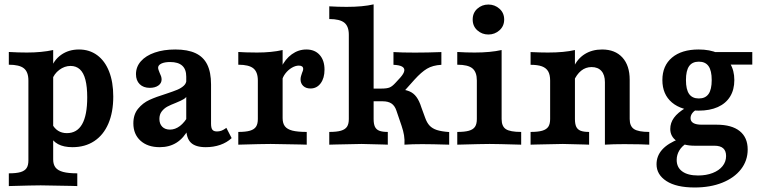

<svg xmlns="http://www.w3.org/2000/svg" viewBox="-20 -651 3424 864"><path d="M107.8 71V-288.8Q107.8 -327.1 87.5 -343.5Q67.3 -359.8 19.7 -359.8V-417.1Q62.2 -414.6 101.1 -414.6Q167.5 -414.6 219.3 -425.9V66.6Q219.3 89.3 229.9 102.9Q240.5 116.4 264.1 122.7Q287.6 129 327.8 129V186.3L299.9 185.5Q188.4 183.1 163.1 183.1Q129.2 183.1 19.7 186.3V129Q53.4 129 72.5 123.4Q91.5 117.7 99.6 105.4Q107.8 93.1 107.8 71ZM203.5 -43.6 213.8 -94.3Q224.5 -73.3 241.4 -62.6Q258.4 -51.9 280.8 -51.9Q326.6 -51.9 349.5 -92.1Q372.5 -132.3 372.5 -213Q372.5 -260.4 364.4 -291.9Q356.3 -323.5 339.5 -338.9Q322.6 -354.3 297.6 -354.3Q270.5 -354.3 246.8 -336.5Q223.2 -318.7 214.1 -291.2L208.9 -339.5Q221.2 -380.2 255.2 -404.3Q289.1 -428.3 335.5 -428.3Q382.4 -428.3 417.3 -402.7Q452.2 -377 470.9 -329.4Q489.7 -281.7 489.7 -216.6Q489.7 -145.9 467.6 -94.6Q445.5 -43.3 404.1 -16Q362.8 11.3 306.1 11.3Q266.6 11.3 241.1 -2.5Q215.7 -16.3 203.5 -43.6Z M818.1 -74V-306.1Q818.1 -339.2 800 -355.5Q781.9 -371.9 745.4 -371.9Q720.7 -371.9 706.1 -364.9Q691.5 -357.8 691.5 -346.1Q691.5 -342 693.7 -335.5Q696 -328.9 698.4 -323.2Q702.3 -315.5 704.8 -308Q707.2 -300.6 707.2 -293.4Q707.2 -276.4 692.4 -266Q677.6 -255.7 653.9 -255.7Q625.3 -255.7 608.6 -272.3Q591.9 -288.8 591.9 -317.2Q591.9 -350.4 614 -375.4Q636.1 -400.5 676.2 -414.4Q716.3 -428.3 768.7 -428.3Q824.4 -428.3 859.9 -411.7Q895.5 -395.1 912.6 -360.4Q929.7 -325.7 929.7 -270.9V-94.4Q929.7 -75.1 935.7 -67.3Q941.7 -59.5 956.3 -59.5Q966.7 -59.5 975.6 -62.6Q984.4 -65.8 993.4 -72L998.5 -75.9L1022.4 -29.5Q1001.1 -9.6 971 0.9Q940.9 11.3 906 11.3Q860 11.3 839 -9Q818.1 -29.3 818.1 -74ZM580.1 -95.9Q580.1 -136.1 601.4 -161.8Q622.6 -187.6 652.1 -201.2Q681.6 -214.8 727.9 -229.1Q760.2 -239.8 777.8 -247.1Q795.4 -254.5 807.2 -265.4Q818.9 -276.2 818.9 -291.7L823.3 -223.8Q819 -212.5 807.3 -205.3Q795.6 -198.1 771.5 -188.3Q747.5 -179 733 -171.2Q718.5 -163.3 707.9 -149.7Q697.3 -136.1 697.3 -115.8Q697.3 -93.8 710 -80.8Q722.7 -67.8 745 -67.8Q768.2 -67.8 789.6 -83.9Q810.9 -100.1 829.4 -133L829.5 -72.1Q806.9 -29.6 774.7 -9.2Q742.4 11.3 698.9 11.3Q644.5 11.3 612.3 -17.8Q580.1 -46.9 580.1 -95.9Z M1140.3 -115.3V-288.8Q1140.3 -327.1 1120 -343.5Q1099.8 -359.8 1052.3 -359.8V-417.1L1086.1 -415.4Q1103.8 -414.6 1136.7 -414.6Q1202 -414.6 1251.8 -425.9V-119.7Q1251.8 -96.1 1262 -82.8Q1272.2 -69.4 1295.5 -63.3Q1318.9 -57.3 1360.3 -57.3V0L1332.8 -0.8Q1224 -3.2 1197.8 -3.2Q1160 -3.2 1052.3 0V-57.3Q1086 -57.3 1105 -62.9Q1124 -68.5 1132.1 -80.9Q1140.3 -93.2 1140.3 -115.3ZM1332.5 -294Q1332.5 -301.2 1334.7 -308.9Q1336.8 -316.6 1339.2 -323Q1341.2 -327.5 1342.8 -332.2Q1344.3 -336.8 1344.3 -340.8Q1344.3 -348.2 1339.4 -352Q1334.4 -355.8 1324.8 -355.8Q1309.6 -355.8 1293.1 -346.1Q1276.6 -336.4 1264.2 -320.3Q1251.8 -304.2 1248.2 -285.3L1245.1 -346.8Q1263.2 -385.2 1293.2 -406.8Q1323.1 -428.3 1358.6 -428.3Q1396.5 -428.3 1418.4 -403.9Q1440.3 -379.5 1440.3 -337.4Q1440.3 -299.4 1422.9 -276.1Q1405.6 -252.8 1377.1 -252.8Q1356.8 -252.8 1344.6 -264.2Q1332.5 -275.6 1332.5 -294Z M1549.7 -115.3V-494.3Q1549.7 -532.6 1529.5 -548.9Q1509.2 -565.3 1461.7 -565.3V-622.5Q1501.1 -620.1 1539.6 -620.1Q1613.4 -620.1 1661.3 -631.4V-115.3Q1661.3 -93.1 1667.2 -80.6Q1673.1 -68.1 1686.8 -62.7Q1700.6 -57.3 1725.1 -57.3V0L1702.6 -0.8Q1625.3 -3.2 1606.8 -3.2Q1587 -3.2 1491.5 -0.8L1461.7 0V-57.3Q1495.4 -57.3 1514.4 -62.9Q1533.4 -68.5 1541.6 -80.9Q1549.7 -93.2 1549.7 -115.3ZM1787.1 -84.9 1763.8 -153.3Q1756.4 -175.4 1741.5 -185.3Q1726.7 -195.2 1702.2 -195.2H1640.3V-252.4H1695.8Q1721.2 -252.4 1733.3 -257.4Q1745.4 -262.4 1760.3 -278.9L1781.3 -301.8Q1797.4 -319.9 1799.3 -332.4Q1801.2 -344.9 1789 -351.6Q1776.8 -358.2 1750.6 -359.4V-416.7Q1786.8 -414.3 1847.8 -414.3Q1902.7 -414.3 1966.2 -416.7V-359.4Q1927 -357.2 1901.4 -341.8Q1875.9 -326.5 1845.3 -292.7L1781.1 -220.9L1770.8 -250.4Q1802.1 -248.3 1821.6 -240.3Q1841 -232.4 1853.9 -214.8Q1866.9 -197.3 1876.4 -167L1893.1 -121.3Q1901 -98.7 1913.2 -85.7Q1925.3 -72.8 1945.8 -66Q1966.3 -59.3 2001.3 -56.8V0Q1921.2 -2.4 1879.9 -2.4Q1834.4 -2.4 1800.1 0Q1801.3 -22.5 1798.2 -41.9Q1795.1 -61.3 1787.1 -84.9Z M2125.8 -115.3V-288.8Q2125.8 -326.7 2106 -343.2Q2086.2 -359.8 2037.7 -359.8V-417.1Q2077.1 -414.6 2115.7 -414.6Q2186.8 -414.6 2237.3 -425.9V-115.3Q2237.3 -82.3 2256.6 -69.8Q2275.8 -57.3 2325.3 -57.3V0Q2215.9 -3.2 2183.3 -3.2Q2150.6 -3.2 2037.7 0V-57.3Q2071 -57.3 2090 -62.7Q2109.1 -68.1 2117.4 -80.4Q2125.8 -92.7 2125.8 -115.3ZM2107.1 -563.2Q2107.1 -593.4 2128.1 -612Q2149 -630.6 2177.7 -630.6Q2206.4 -630.6 2227.6 -611.7Q2248.8 -592.9 2248.8 -563.2Q2248.8 -533.4 2227.6 -514.6Q2206.4 -495.7 2177.7 -495.7Q2149 -495.7 2128.1 -514.4Q2107.1 -533 2107.1 -563.2Z M2455.6 -115.3V-288.8Q2455.6 -314.6 2446.7 -330Q2437.7 -345.3 2418.7 -352.4Q2399.7 -359.4 2367.6 -359.4V-416.7Q2413.3 -414.6 2445.5 -414.6Q2519.3 -414.6 2567.2 -425.9V-115.3Q2567.2 -93.1 2573.1 -80.6Q2579 -68.1 2592.7 -62.7Q2606.5 -57.3 2631 -57.3V0L2608.5 -0.8Q2531.2 -3.2 2512.7 -3.2Q2492.9 -3.2 2397.4 -0.8L2367.6 0V-57.3Q2401.3 -57.3 2420.3 -62.9Q2439.3 -68.5 2447.5 -80.9Q2455.6 -93.2 2455.6 -115.3ZM2642.1 -349.2Q2615.6 -349.2 2595.1 -332.7Q2574.7 -316.3 2560.8 -284.3L2561.1 -348Q2578.1 -386.6 2611.4 -407.5Q2644.7 -428.3 2689.4 -428.3Q2747.9 -428.3 2780.8 -392.3Q2813.6 -356.2 2813.6 -292.1V-115.3Q2813.6 -83.1 2833.1 -70.2Q2852.5 -57.3 2901.7 -57.3V0Q2881.8 -0.8 2861.2 -1.6L2789.3 -2.4Q2737.6 -2.4 2702.1 0V-281.3Q2702.1 -314 2686.4 -331.6Q2670.7 -349.2 2642.1 -349.2Z M2934.4 88.3Q2934.4 50.5 2960.1 22Q2985.8 -6.4 3036.8 -26L3069.2 -5.6Q3048.6 6.6 3036.8 26.3Q3025.1 46 3025.1 68.7Q3025.1 102.4 3050.3 120.5Q3075.4 138.7 3121.5 138.7Q3158.1 138.7 3186.9 127.5Q3215.7 116.3 3231.5 96.5Q3247.4 76.7 3247.4 51Q3247.4 28.1 3234.5 16.4Q3221.6 4.7 3194.2 4.7H3105.4Q3056.1 4.7 3026.1 -15.8Q2996.2 -36.2 2996.2 -70.7Q2996.2 -98.1 3012.9 -121.1Q3029.5 -144.1 3065.3 -165.5L3114 -158.6Q3100.3 -149.3 3093.9 -139.8Q3087.5 -130.3 3087.5 -119.1Q3087.5 -104.5 3100.3 -97.2Q3113 -89.9 3137.7 -89.9H3205Q3272.8 -89.9 3308.7 -61.1Q3344.6 -32.3 3344.6 21.6Q3344.6 71.8 3314.4 110.7Q3284.2 149.5 3230.3 171.1Q3176.3 192.7 3106 192.7Q3023.3 192.7 2978.8 163.7Q2934.4 134.7 2934.4 88.3ZM2960.7 -290.7Q2960.7 -355.3 3004 -391.8Q3047.4 -428.3 3123.9 -428.3Q3174.1 -428.3 3210.3 -412.1Q3246.5 -395.9 3265.5 -365Q3284.5 -334.1 3284.5 -290.7Q3284.5 -247.4 3265.5 -216.5Q3246.5 -185.6 3210.3 -169.3Q3174.1 -153.1 3123.9 -153.1Q3047.4 -153.1 3004 -189.6Q2960.7 -226.1 2960.7 -290.7ZM3182.7 -290.7Q3182.7 -333.1 3168.5 -353.3Q3154.3 -373.5 3124.8 -373.5Q3095.2 -373.5 3081 -353.3Q3066.8 -333.1 3066.8 -290.7Q3066.8 -248.3 3081 -228.1Q3095.2 -207.9 3124.8 -207.9Q3154.3 -207.9 3168.5 -228.1Q3182.7 -248.3 3182.7 -290.7ZM3141.6 -416.7H3365.3V-360.2H3214.2Z"/></svg>

Font: Playfair Micro SmCond SmLight
Style: Regular
Weight: 360
Width: 4
Designer: Claus Eggers Sørensen
Foundry: Claus Eggers Sørensen
Version: Version 2.100;Glyphs 3.2 (3219)